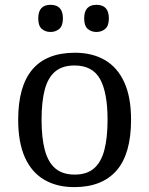

<svg xmlns="http://www.w3.org/2000/svg" viewBox="-20 -764 617 794"><path d="M378.9 -631.8Q357.4 -631.8 342.8 -644.5Q328.1 -657.2 328.1 -688Q328.1 -744.1 378.9 -744.1Q430.2 -744.1 430.2 -688Q430.2 -657.2 415 -644.5Q399.9 -631.8 378.9 -631.8ZM189 -631.8Q167.5 -631.8 152.8 -644.5Q138.2 -657.2 138.2 -688Q138.2 -744.1 189 -744.1Q240.2 -744.1 240.2 -688Q240.2 -657.2 225.1 -644.5Q210 -631.8 189 -631.8ZM287.1 9.8Q214.8 9.8 162.8 -20.8Q110.8 -51.3 83 -113Q55.2 -174.8 55.2 -269Q55.2 -545.9 290 -545.9Q361.8 -545.9 413.8 -515.6Q465.8 -485.4 493.9 -423.8Q522 -362.3 522 -269Q522 -127.9 462.2 -59.1Q402.3 9.8 287.1 9.8ZM289.1 -42Q338.9 -42 368.7 -67.6Q398.4 -93.3 411.6 -143.8Q424.8 -194.3 424.8 -269Q424.8 -380.9 393.8 -437Q362.8 -493.2 288.1 -493.2Q237.8 -493.2 208 -468Q178.2 -442.9 165 -393.1Q151.9 -343.3 151.9 -269Q151.9 -194.3 165.3 -143.8Q178.7 -93.3 208.7 -67.6Q238.8 -42 289.1 -42Z"/></svg>

Font: Satisar Sharada
Style: Regular
Weight: 400
Designer: Vinodh Rajan & Sunil Mahnoori
Version: 2.2